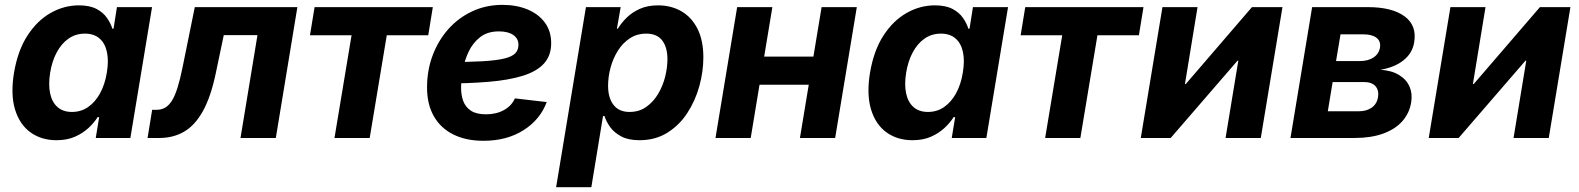

<svg xmlns="http://www.w3.org/2000/svg" viewBox="-20 -572 6547 796"><path d="M214.4 9.3Q151.4 9.3 106.2 -23.4Q61 -56.2 42.2 -118.7Q23.4 -181.2 38.1 -270.5Q53.7 -362.8 94 -424.8Q134.3 -486.8 189.9 -518.3Q245.6 -549.8 306.6 -549.8Q351.6 -549.8 379.6 -535.2Q407.7 -520.5 423.3 -498Q439 -475.6 445.8 -453.1H450.7L464.8 -542.5H610.4L520.5 0H377L391.1 -86.4H384.8Q370.1 -63 346.7 -41.3Q323.2 -19.5 290.5 -5.1Q257.8 9.3 214.4 9.3ZM278.3 -107.9Q315.9 -107.9 345.5 -128.4Q375 -148.9 395 -185.5Q415 -222.2 422.9 -271Q431.2 -320.3 423.3 -356.4Q415.5 -392.6 392.6 -412.6Q369.6 -432.6 332 -432.6Q293.9 -432.6 264.4 -412.1Q234.9 -391.6 215.3 -355.2Q195.8 -318.8 188 -271Q180.2 -223.1 187.5 -186.3Q194.8 -149.4 217.8 -128.7Q240.7 -107.9 278.3 -107.9Z M591.8 0 610.8 -116.7H628.9Q648.9 -116.7 664.3 -125.5Q679.7 -134.3 692.4 -154.1Q705.1 -173.8 715.8 -208Q726.6 -242.2 736.8 -292.5L787.6 -542.5H1212.9L1123.5 0H977.1L1047.4 -426.3H907.7L874.5 -268.1Q854 -170.4 821.3 -111.6Q788.6 -52.7 743.7 -26.4Q698.7 0 641.1 0Z M1366.7 0 1437.5 -425.8H1265.1L1284.2 -542.5H1774.4L1755.4 -425.8H1583.5L1512.7 0Z M1984.4 11.7Q1911.6 11.7 1858.6 -14.9Q1805.7 -41.5 1777.6 -92Q1749.5 -142.6 1750.5 -213.4Q1751 -282.7 1774.2 -343.8Q1797.4 -404.8 1839.1 -451.7Q1880.9 -498.5 1938 -525.1Q1995.1 -551.8 2063.5 -551.8Q2121.1 -551.8 2166.7 -533Q2212.4 -514.2 2238.8 -478.5Q2265.1 -442.9 2265.1 -393.1Q2265.1 -341.8 2235.4 -308.8Q2205.6 -275.9 2147.5 -257.8Q2089.4 -239.7 2004.6 -232.7Q1919.9 -225.6 1809.6 -225.6L1824.7 -314.5Q1918.5 -314.5 1978 -317.9Q2037.6 -321.3 2070.6 -329.3Q2103.5 -337.4 2116.5 -351.3Q2129.4 -365.2 2129.4 -386.2Q2129.4 -412.1 2107.9 -427Q2086.4 -441.9 2048.3 -441.9Q2001 -441.9 1970.5 -418Q1939.9 -394 1922.9 -357.7Q1905.8 -321.3 1898.7 -281.7Q1891.6 -242.2 1891.6 -210.9Q1891.1 -179.2 1900.4 -153.6Q1909.7 -127.9 1932.4 -113Q1955.1 -98.1 1995.1 -98.1Q2037.6 -98.1 2069.3 -115.7Q2101.1 -133.3 2114.7 -164.1L2246.6 -148.9Q2219.7 -76.2 2150.4 -32.2Q2081.1 11.7 1984.4 11.7Z M2285.6 204.1 2409.2 -542.5H2553.2L2537.6 -453.1H2541.5Q2555.7 -476.6 2578.1 -498.8Q2600.6 -521 2632.8 -535.4Q2665 -549.8 2708 -549.8Q2762.2 -549.8 2804.7 -525.4Q2847.2 -501 2871.6 -452.9Q2896 -404.8 2896 -334Q2896 -275.4 2879.4 -215.1Q2862.8 -154.8 2829.8 -104Q2796.9 -53.2 2747.1 -22Q2697.3 9.3 2630.9 9.3Q2585.4 9.3 2555.9 -6.3Q2526.4 -22 2509.8 -44.9Q2493.2 -67.9 2486.3 -90.8H2480L2431.6 204.1ZM2589.8 -107.9Q2630.4 -107.9 2659.9 -129.2Q2689.5 -150.4 2709 -183.6Q2728.5 -216.8 2737.8 -254.6Q2747.1 -292.5 2747.1 -326.7Q2747.1 -375.5 2725.6 -404.1Q2704.1 -432.6 2659.2 -432.6Q2620.6 -432.6 2591.1 -413.1Q2561.5 -393.6 2541.5 -361.6Q2521.5 -329.6 2511.2 -291.5Q2501 -253.4 2501 -216.3Q2501 -166 2523.7 -137Q2546.4 -107.9 2589.8 -107.9Z M3392.6 -337.4 3373.5 -220.7H3087.9L3107.4 -337.4ZM3182.1 -542.5 3092.3 0H2946.3L3036.1 -542.5ZM3532.2 -542.5 3442.4 0H3296.4L3386.2 -542.5Z M3763.2 9.3Q3700.2 9.3 3655 -23.4Q3609.9 -56.2 3591.1 -118.7Q3572.3 -181.2 3586.9 -270.5Q3602.5 -362.8 3642.8 -424.8Q3683.1 -486.8 3738.8 -518.3Q3794.4 -549.8 3855.5 -549.8Q3900.4 -549.8 3928.5 -535.2Q3956.5 -520.5 3972.2 -498Q3987.8 -475.6 3994.6 -453.1H3999.5L4013.7 -542.5H4159.2L4069.3 0H3925.8L3939.9 -86.4H3933.6Q3918.9 -63 3895.5 -41.3Q3872.1 -19.5 3839.4 -5.1Q3806.6 9.3 3763.2 9.3ZM3827.1 -107.9Q3864.7 -107.9 3894.3 -128.4Q3923.8 -148.9 3943.8 -185.5Q3963.9 -222.2 3971.7 -271Q3980 -320.3 3972.2 -356.4Q3964.4 -392.6 3941.4 -412.6Q3918.5 -432.6 3880.9 -432.6Q3842.8 -432.6 3813.2 -412.1Q3783.7 -391.6 3764.2 -355.2Q3744.6 -318.8 3736.8 -271Q3729 -223.1 3736.3 -186.3Q3743.7 -149.4 3766.6 -128.7Q3789.6 -107.9 3827.1 -107.9Z M4313 0 4383.8 -425.8H4211.4L4230.5 -542.5H4720.7L4701.7 -425.8H4529.8L4459 0Z M5207 0H5061L5113.8 -320.3H5110.4L4833.5 0H4709.5L4799.3 -542.5H4944.8L4892.6 -223.6H4896L5170.4 -542.5H5296.9Z M5330.1 0 5419.9 -542.5H5650.4Q5751 -542.5 5803 -504.4Q5855 -466.3 5842.8 -396Q5835.9 -352.1 5799.3 -322.5Q5762.7 -293 5703.1 -282.7Q5749.5 -279.8 5780 -261.2Q5810.5 -242.7 5823.5 -213.4Q5836.4 -184.1 5830.6 -148.4Q5823.2 -102.1 5793.2 -68.8Q5763.2 -35.6 5713.4 -17.8Q5663.6 0 5596.7 0ZM5484.9 -110.8H5614.7Q5645.5 -110.8 5666.7 -125.7Q5688 -140.6 5692.9 -168Q5697.8 -197.3 5682.6 -214.6Q5667.5 -231.9 5634.3 -231.9H5504.9ZM5519 -318.8H5617.2Q5651.9 -318.8 5674.3 -333.7Q5696.8 -348.6 5701.2 -375Q5705.1 -401.4 5686.5 -415.5Q5668 -429.7 5631.8 -429.7H5537.6Z M6400.9 0H6254.9L6307.6 -320.3H6304.2L6027.3 0H5903.3L5993.2 -542.5H6138.7L6086.4 -223.6H6089.8L6364.3 -542.5H6490.7Z"/></svg>

Font: Inter 16pt
Style: Bold Italic
Weight: 700
Italic angle: -9.3988°
Version: Version 4.001;git-66647c0bb